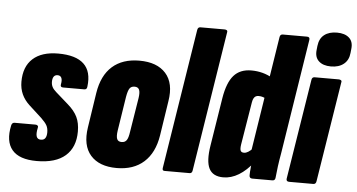

<svg xmlns="http://www.w3.org/2000/svg" viewBox="-50 -803 1670 897"><g transform="rotate(5 785.0 -354.0)"><path d="M150 6Q68 6 34.5 -34Q1 -74 17 -149Q20 -163 32 -163H130Q137 -163 140.5 -159Q144 -155 142 -149Q136 -122 140.5 -108.5Q145 -95 161 -95Q175 -95 181.5 -104.5Q188 -114 188 -132Q188 -151 180.5 -164.5Q173 -178 153 -197L95 -250Q71 -272 59 -298.5Q47 -325 47 -357Q47 -428 88.5 -465.5Q130 -503 207 -503Q290 -503 327.5 -467.5Q365 -432 356 -361Q355 -347 343 -347H243Q229 -347 232 -361Q236 -381 231 -391.5Q226 -402 213 -402Q201 -402 195 -393.5Q189 -385 189 -369Q189 -356 194.5 -345Q200 -334 214 -322L272 -271Q303 -244 316.5 -216Q330 -188 330 -148Q330 -74 284.5 -34Q239 6 150 6Z M525 6Q443 6 402.5 -40Q362 -86 375 -171L400 -335Q413 -418 461 -460.5Q509 -503 588 -503Q671 -503 712 -457Q753 -411 739 -326L714 -163Q701 -81 652.5 -37.5Q604 6 525 6ZM538 -117Q553 -117 561 -128Q569 -139 573 -168L599 -329Q603 -356 597.5 -368Q592 -380 576 -380Q560 -380 552.5 -369Q545 -358 540 -329L515 -169Q511 -142 516 -129.5Q521 -117 538 -117Z M749 0Q738 0 740 -13L844 -669Q846 -683 858 -683H971Q978 -683 982 -680Q986 -677 984 -669L880 -13Q878 0 867 0Z M1025 6Q976 6 958.5 -28.5Q941 -63 953 -137L989 -363Q1001 -436 1030.5 -469.5Q1060 -503 1113 -503Q1140 -503 1165 -496.5Q1190 -490 1214 -476L1197 -375Q1186 -381 1177 -384Q1168 -387 1157 -387Q1149 -387 1143.5 -384Q1138 -381 1134 -374Q1130 -367 1128 -355L1095 -154Q1092 -134 1095.5 -125.5Q1099 -117 1112 -117Q1121 -117 1131.5 -123.5Q1142 -130 1152 -141L1166 -79Q1133 -37 1097.5 -15.5Q1062 6 1025 6ZM1161 0Q1147 0 1147 -14Q1147 -29 1149.5 -52.5Q1152 -76 1154 -94L1145 -128L1230 -669Q1232 -683 1244 -683H1358Q1372 -683 1370 -669L1285 -130Q1279 -97 1275 -67Q1271 -37 1269 -14Q1268 0 1255 0Z M1334 0Q1319 0 1321 -14L1396 -484Q1398 -497 1410 -497H1523Q1529 -497 1533.5 -494Q1538 -491 1536 -484L1461 -14Q1459 0 1447 0ZM1481 -554Q1444 -554 1424 -572.5Q1404 -591 1408 -625L1410 -644Q1414 -679 1436.5 -696.5Q1459 -714 1496 -714Q1533 -714 1553 -696Q1573 -678 1569 -644L1567 -625Q1564 -591 1541 -572.5Q1518 -554 1481 -554Z"/></g></svg>

Font: Sofia Sans Extra Condensed Black
Style: Italic
Weight: 900
Italic angle: -9°
Version: Version 4.100